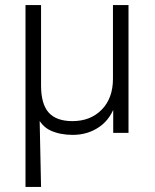

<svg xmlns="http://www.w3.org/2000/svg" viewBox="-20 -521 606 753"><path d="M80 212V-501H141V-186Q141 -113 171 -79.5Q201 -46 264 -46Q335 -46 379 -91Q423 -136 423 -212V-501H484V0H424V-117H434Q416 -56 370.5 -24Q325 8 265 8Q216 8 178.5 -9Q141 -26 121 -74H135L141 212Z"/></svg>

Font: Mulish ExtraLight Light
Style: Regular
Weight: 300
Version: Version 3.603